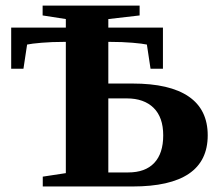

<svg xmlns="http://www.w3.org/2000/svg" viewBox="-20 -675 804 695"><path d="M731.9 -185.1Q731.9 0 460 0H134.8V-35.6L218.3 -48.3V-523.4H210.9Q168.5 -523.4 130.9 -520.3Q93.3 -517.1 78.1 -513.7L64.9 -426.3H20.5V-575.2H218.3V-606L134.3 -619.1V-654.8H485.4V-619.1L372.1 -606V-575.2H569.8V-426.3H524.9L511.7 -513.7Q496.6 -517.1 459.2 -520.3Q421.9 -523.4 379.4 -523.4H372.1V-372.6H460Q594.7 -372.6 663.3 -325.4Q731.9 -278.3 731.9 -185.1ZM570.8 -185.1Q570.8 -250.5 535.9 -284.7Q501 -318.8 439 -318.8H372.1V-50.8H443.8Q505.9 -50.8 538.3 -85.2Q570.8 -119.6 570.8 -185.1Z"/></svg>

Font: Liberation Serif
Style: Bold
Weight: 700
Designer: Steve Matteson
Foundry: Ascender Corporation
Version: Version 2.1.5